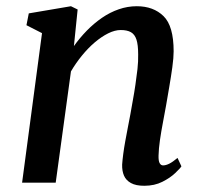

<svg xmlns="http://www.w3.org/2000/svg" viewBox="-20 -587 650 617"><path d="M217.5 -439Q236.5 -465.5 259.2 -488.8Q282 -512 307.8 -529.8Q333.5 -547.5 361.8 -557.2Q390 -567 419.5 -567Q473 -567 505.5 -535.2Q538 -503.5 538 -422Q538 -402 533.8 -371Q529.5 -340 523.8 -307Q518 -274 513.5 -247Q509 -221.5 503.5 -193Q498 -164.5 494 -136.8Q490 -109 489.5 -87Q489 -70 493 -62.8Q497 -55.5 504 -55.5Q513 -55.5 524 -61Q535 -66.5 550.5 -79.5L563 -52.5Q559 -46 543 -30.8Q527 -15.5 501.8 -2.8Q476.5 10 443.5 10Q416.5 10 400.8 1.2Q385 -7.5 378.5 -22.5Q372 -37.5 372.5 -58Q373.5 -72.5 376 -91.8Q378.5 -111 382.5 -133Q386.5 -155 390.8 -177.2Q395 -199.5 399 -220Q402.5 -241 407 -265.2Q411.5 -289.5 415.2 -315Q419 -340.5 421.8 -365.2Q424.5 -390 424 -412Q424 -443 418.5 -459.8Q413 -476.5 400.8 -483.5Q388.5 -490.5 368 -490.5Q349 -490.5 327.5 -479.8Q306 -469 284.5 -450.8Q263 -432.5 243.2 -408.2Q223.5 -384 208 -357.5L159 0H51L115 -480.5L65 -506L72.5 -544L208 -567L229.5 -556.5Z"/></svg>

Font: Merriweather 20pt Medium
Style: Italic
Weight: 500
Italic angle: -7.8°
Version: Version 2.101